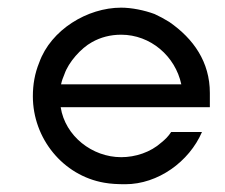

<svg xmlns="http://www.w3.org/2000/svg" viewBox="-20 -472 585 499"><path d="M525.4 -230.5C525.4 -310.5 483.4 -371.1 419.9 -415C407.2 -422.9 394.5 -429.7 381.8 -435.5C355.5 -445.3 322.3 -452.1 294.9 -452.1C207 -452.1 112.3 -394.5 82 -309.6C70.3 -281.2 65.4 -252 65.4 -221.7C65.4 -112.3 143.6 -15.6 251 2.9C267.6 5.9 286.1 6.8 305.7 6.8C390.6 6.8 471.7 -51.8 504.9 -128.9H424.8C418 -118.2 409.2 -109.4 399.4 -101.6C371.1 -76.2 332 -63.5 294.9 -63.5C219.7 -63.5 149.4 -118.2 137.7 -193.4H525.4ZM451.2 -252.9H138.7C140.6 -261.7 143.6 -270.5 147.5 -279.3C158.2 -310.5 190.4 -346.7 218.8 -362.3C241.2 -375 266.6 -381.8 294.9 -381.8C371.1 -381.8 435.5 -326.2 451.2 -252.9Z"/></svg>

Font: My Font
Style: Regular
Weight: 400
Designer: Alfredo Marco Pradil
Version: Version 0.001